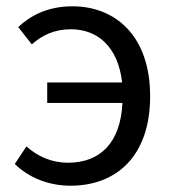

<svg xmlns="http://www.w3.org/2000/svg" viewBox="-20 -577 549 610"><path d="M81 -436C113 -464 151 -484 205 -484C291 -484 355 -428 368 -315H130V-250H369C363 -122 297 -60 196 -60C143 -60 98 -81 64 -112L27 -56C72 -12 135 13 204 13C350 13 457 -81 457 -271C457 -465 345 -557 210 -557C130 -557 75 -526 38 -491Z"/></svg>

Font: Noto Sans CJK JP Regular
Style: Regular
Weight: 400
Designer: Ryoko NISHIZUKA (kana & ideographs); Paul D. Hunt (Latin, Greek & Cyrillic); Wenlong ZHANG (bopomofo); Sandoll Communica
Foundry: Adobe Systems Incorporated
Version: Version 1.001;PS 1.001;hotconv 1.0.78;makeotf.lib2.5.61930